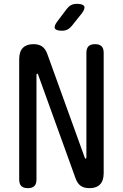

<svg xmlns="http://www.w3.org/2000/svg" viewBox="-20 -970 640 1000"><path d="M80 -662Q80 -701 99 -720.5Q118 -740 154 -740Q183 -740 200 -727.5Q217 -715 226 -690L421 -150Q422 -147 423 -145.5Q424 -144 426 -144Q428 -144 429 -145.5Q430 -147 430 -150V-695Q430 -718 441 -729Q452 -740 475 -740Q498 -740 509 -729Q520 -718 520 -695V-68Q520 -29 501 -9.5Q482 10 446 10Q417 10 400 -2.5Q383 -15 374 -40L179 -580Q178 -583 177 -584.5Q176 -586 174 -586Q172 -586 171 -584.5Q170 -583 170 -580V-35Q170 -12 159 -1Q148 10 125 10Q102 10 91 -1Q80 -12 80 -35ZM303 -810Q272 -810 266 -822Q260 -834 279 -859L328 -924Q338 -937 350.5 -943.5Q363 -950 380 -950Q412 -950 418.5 -937.5Q425 -925 405 -899L353 -834Q343 -822 331 -816Q319 -810 303 -810Z"/></svg>

Font: Maple Mono NF CN
Style: Regular
Weight: 400
Monospace: yes
Designer: subframe7536
Version: Version 7.000